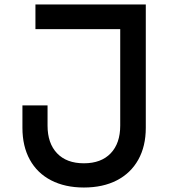

<svg xmlns="http://www.w3.org/2000/svg" viewBox="-20 -820 790 856"><path d="M80 -250V-350H192V-260Q192 -181 234.5 -136.5Q277 -92 354 -92Q431 -92 473.5 -136.5Q516 -181 516 -260V-690H138V-800H630V-250Q630 -168 596.5 -108Q563 -48 501 -16Q439 16 354 16Q270 16 208 -16Q146 -48 113 -108Q80 -168 80 -250Z"/></svg>

Font: Martian Mono VF sWd Rg
Style: Regular
Weight: 400
Width: 6
Monospace: yes
Designer: Roman Shamin
Foundry: Evil Martians
Version: Version 1.100